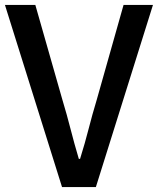

<svg xmlns="http://www.w3.org/2000/svg" viewBox="-22 -757 639 777"><path d="M229 0 -2 -737H121L230 -355Q249 -292 263.5 -235Q278 -178 297 -114H302Q322 -178 336.5 -235Q351 -292 370 -355L478 -737H597L366 0Z"/></svg>

Font: Noto Sans SC Medium
Style: Regular
Weight: 500
Designer: Ryoko NISHIZUKA  (kana, bopomofo & ideographs); Paul D. Hunt (Latin, Greek & Cyrillic); Sandoll Communications , Soo-you
Foundry: Adobe
Version: Version 2.004-H2;hotconv 1.0.118;makeotfexe 2.5.65603